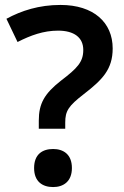

<svg xmlns="http://www.w3.org/2000/svg" viewBox="-20 -744 501 777"><path d="M137 -256V-223H244V-248C244 -295 257 -315 319 -363C394 -421 436 -463 436 -548C436 -653 359 -724 225 -724C138 -724 67 -701 6 -668L51 -574C104 -601 156 -620 215 -620C280 -620 317 -592 317 -542C317 -493 293 -468 226 -417C160 -365 137 -325 137 -256ZM118 -64C118 -9 152 13 195 13C236 13 271 -9 271 -64C271 -120 236 -141 195 -141C152 -141 118 -120 118 -64Z"/></svg>

Font: Noto Sans Bamum SemiBold
Style: Regular
Weight: 600
Designer: Monotype Design Team
Foundry: Monotype Imaging Inc.
Version: Version 2.002